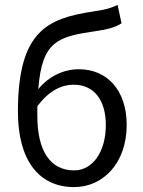

<svg xmlns="http://www.w3.org/2000/svg" viewBox="-20 -750 584 782"><path d="M282 12C400 12 496 -86 496 -241C496 -383 416 -468 301 -468C240 -468 179 -440 136 -387C151 -587 219 -601 375 -624C416 -630 449 -638 475 -655L459 -730C429 -716 412 -711 358 -703C173 -675 53 -623 53 -295C53 -99 137 12 282 12ZM282 -56C183 -56 132 -138 132 -279C132 -292 132 -305 132 -317C181 -383 233 -405 280 -405C364 -405 411 -341 411 -241C411 -131 357 -56 282 -56Z"/></svg>

Font: Giro Sans Regular
Style: Regular
Weight: 400
Designer: Paul D. Hunt
Foundry: Adobe Systems Incorporated
Version: Version 1.000;PS 1.0;hotconv 1.0.88;makeotf.lib2.5.647800